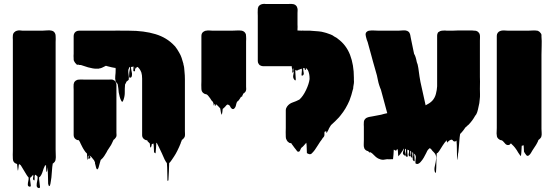

<svg xmlns="http://www.w3.org/2000/svg" viewBox="-20 -731 2890 1001"><path d="M265 113 263 115Q262 116 261 117Q260 118 258 120Q257 120 256 121Q256 121 255.5 121Q255 121 255 122Q252 139 251 157.5Q250 176 248 194Q247 198 245 214Q243 230 240 237Q237 240 235 239Q234 237 233 233.5Q232 230 231 227Q230 205 230 184Q230 163 227 142Q227 138 226.5 145.5Q226 153 225.5 160.5Q225 168 223 165Q220 157 220.5 148Q221 139 220 130L215 132L214 133L212 138Q208 145 205.5 153.5Q203 162 200 170Q198 173 196 179Q195 182 192.5 185Q190 188 188 191Q187 192 186 192Q185 192 184 193Q183 202 185.5 217Q188 232 188.5 242Q189 252 180 249Q171 246 171 235.5Q171 225 174 212Q177 199 176 190Q174 188 171 185Q168 182 165 180Q161 181 160.5 189Q160 197 160.5 204Q161 211 157 209Q150 205 152.5 196Q155 187 153 180Q151 182 148.5 185Q146 188 147 187L145 189Q144 190 143 191Q142 192 141 193Q139 195 137 196Q136 203 138 215Q140 227 140.5 235.5Q141 244 133 242Q125 240 125 231.5Q125 223 127.5 212.5Q130 202 129 194L126 191Q124 188 121.5 185Q119 182 117 178Q112 170 105.5 159Q99 148 91 135Q91 134 89 132Q88 131 88 130.5Q88 130 87 129H86Q85 127 82.5 125.5Q80 124 78 128Q77 135 76.5 142.5Q76 150 74 158Q73 159 72.5 156Q72 153 72 152Q71 145 70.5 138Q70 131 69 124Q68 123 66.5 123Q65 123 63 122Q47 115 47 96Q46 86 46.5 75.5Q47 65 47 56V-524Q47 -529 46.5 -534.5Q46 -540 47 -545Q47 -549 49 -555Q51 -559 52 -560Q54 -563 60 -567Q62 -569 64.5 -569.5Q67 -570 69 -571Q76 -573 83.5 -572.5Q91 -572 98 -571H200Q213 -571 225.5 -572.5Q238 -574 250 -571Q262 -568 267 -557Q270 -551 270 -544Q271 -536 270.5 -527.5Q270 -519 270 -512V49Q270 59 270.5 69Q271 79 271 89L270 99Q270 106 265 113Z M942 -17Q942 -15 940 -13Q940 -13 940 -12.5Q940 -12 939 -12Q939 -11 937 -9Q935 -6 929 -2H928Q927 0 927 2.5Q927 5 925 7Q925 8 924.5 8Q924 8 924 9Q923 10 923 12Q923 14 922 16Q918 26 913.5 36Q909 46 904 56Q896 72 888 84L878 99Q875 103 871 109Q867 115 862 119Q861 141 860.5 163.5Q860 186 858 209Q858 210 856 211Q854 212 853 211Q852 188 852 164.5Q852 141 850 119Q846 115 843 109Q840 103 838 100Q831 84 824 68.5Q817 53 809 37Q807 32 804 27Q801 22 799 17Q799 16 798.5 16Q798 16 798 15Q795 12 795 14Q794 27 793.5 41Q793 55 791 69Q791 68 787 66Q786 65 785 64.5Q784 64 783 63Q782 52 782 40Q782 28 780 17Q779 17 778.5 17.5Q778 18 777 18Q775 20 772 20Q770 24 770 27.5Q770 31 768 34Q765 40 764 38Q762 33 762 27Q762 21 761 17L752 8Q750 7 749.5 5Q749 3 748 1Q747 0 744 0L739 -1Q735 -3 732 -5Q721 -13 721 -26V-321Q721 -340 717 -353Q716 -355 715 -357.5Q714 -360 713 -362Q712 -364 710.5 -366.5Q709 -369 707 -372Q703 -378 697 -382Q694 -382 692 -380Q687 -373 687 -368Q687 -373 685.5 -376Q684 -379 683 -381V-377Q683 -375 684 -369Q685 -363 683 -360Q682 -359 680 -359Q677 -359 677 -360Q675 -361 675 -364Q675 -366 675.5 -372Q676 -378 676 -382V-384Q676 -384 674.5 -384Q673 -384 671 -383Q672 -383 669 -382.5Q666 -382 664 -382Q663 -382 663 -379Q663 -377 663.5 -374Q664 -371 664 -370Q665 -362 667 -354.5Q669 -347 668 -339Q668 -332 664 -328Q662 -326 659 -326Q653 -325 653 -334Q653 -343 654 -354L657 -370Q657 -372 658 -374V-380Q658 -384 655 -381Q653 -378 651 -372Q650 -371 650 -369.5Q650 -368 649 -367Q648 -355 650.5 -341Q653 -327 651 -315Q651 -315 646.5 -311Q642 -307 639 -305L636 -297Q635 -296 633.5 -294Q632 -292 632 -290Q630 -268 630.5 -249.5Q631 -231 624 -211Q622 -205 620 -202Q617 -199 615 -201.5Q613 -204 612 -206Q607 -215 604 -227Q601 -239 599 -249Q598 -260 597 -270Q596 -280 594 -290Q594 -293 590 -297Q586 -301 584 -304Q584 -304 583.5 -304.5Q583 -305 583 -306Q581 -313 580.5 -320.5Q580 -328 581 -335Q582 -343 582.5 -350.5Q583 -358 583 -368Q583 -369 583 -372.5Q583 -376 582 -377H579Q575 -378 571 -378.5Q567 -379 563 -380Q557 -381 551 -383Q545 -385 539 -386Q538 -387 536 -387Q534 -387 532 -388Q525 -385 518 -381Q511 -377 503 -375Q501 -374 497 -374Q496 -373 495 -373H489Q476 -372 463.5 -374.5Q451 -377 439 -380L402 -392Q399 -392 396 -392Q393 -392 390 -393Q388 -395 386 -395Q383 -392 382 -392Q381 -392 380.5 -393.5Q380 -395 379 -396Q376 -400 372 -403Q369 -407 367 -411Q367 -411 365 -415Q364 -418 364 -421Q364 -424 364 -427Q363 -433 363.5 -439.5Q364 -446 364 -451V-544Q364 -552 369 -560L375 -566L381 -569Q384 -570 386 -570.5Q388 -571 393 -571H565Q579 -571 594 -571.5Q609 -572 624 -571H652Q731 -571 790.5 -553Q850 -535 889 -493Q890 -492 891 -491Q892 -490 893 -489Q904 -475 914 -457Q922 -444 927 -429Q932 -414 936 -399Q936 -395 938 -389Q940 -382 940.5 -373.5Q941 -365 942 -356Q943 -347 943.5 -337.5Q944 -328 944 -317V-47Q944 -40 944.5 -32.5Q945 -25 943 -18Q943 -18 943 -17.5Q943 -17 942 -17ZM489 151Q487 153 485 151Q483 149 481 143L477 127Q474 118 475.5 118Q477 118 470 104L467 101Q467 100 466.5 100Q466 100 466 99Q464 97 461.5 94Q459 91 457 88L450 82Q444 77 446.5 80Q449 83 451 88.5Q453 94 443 97Q439 98 441 88.5Q443 79 440 81Q436 84 437 95Q438 106 436 102Q432 94 433.5 85Q435 76 433 69L426 62Q423 59 421 55Q414 45 409 35Q404 25 399 15Q398 14 398 12.5Q398 11 397 10L391 0L382 -1Q380 -2 378.5 -3Q377 -4 375 -5Q364 -13 364 -27V-263Q364 -270 363.5 -278Q363 -286 364 -293L366 -298Q366 -302 369 -305Q371 -307 372 -308Q373 -309 374 -310Q382 -316 391 -316Q398 -317 405.5 -316.5Q413 -316 419 -316H548Q553 -316 558.5 -316.5Q564 -317 569 -315Q578 -312 582 -305Q587 -298 587 -289V-39Q587 -34 587.5 -28.5Q588 -23 586 -18L583 -13Q583 -13 583 -12.5Q583 -12 582 -12Q582 -11 580 -9L575 -4Q574 -3 573.5 -3Q573 -3 572 -2L564 15Q564 15 562 19L559 25L544 48Q542 52 540 54Q539 56 538 58Q537 60 536 62Q530 72 523.5 82.5Q517 93 505 103Q504 104 501 116.5Q498 129 497 131Q497 132 494.5 140.5Q492 149 489 151Z M1137 -134Q1136 -133 1134.5 -135.5Q1133 -138 1133 -140Q1131 -146 1130.5 -152.5Q1130 -159 1128 -166Q1129 -165 1123.5 -171Q1118 -177 1116 -179Q1114 -181 1111 -183.5Q1108 -186 1108 -186L1106 -188Q1105 -187 1104.5 -183Q1104 -179 1102 -179Q1100 -180 1100.5 -184Q1101 -188 1099 -189Q1097 -190 1097 -185Q1097 -180 1095 -181Q1093 -184 1093.5 -188Q1094 -192 1089 -201L1083 -207Q1079 -213 1076 -218Q1072 -223 1068 -228.5Q1064 -234 1059 -238Q1057 -239 1053.5 -240Q1050 -241 1048 -241Q1046 -242 1044 -243.5Q1042 -245 1040 -246Q1030 -254 1030 -268Q1029 -278 1029.5 -288Q1030 -298 1030 -307V-544Q1030 -549 1031 -552Q1033 -558 1035 -560Q1036 -562 1037.5 -563Q1039 -564 1040 -565Q1043 -567 1047 -569Q1051 -571 1055 -571Q1063 -573 1072.5 -572Q1082 -571 1089 -571H1188Q1201 -571 1214.5 -572Q1228 -573 1241 -571Q1257 -567 1262 -552Q1263 -549 1263 -541Q1264 -535 1263.5 -528.5Q1263 -522 1263 -515V-279Q1263 -275 1263.5 -269Q1264 -263 1262 -258Q1261 -254 1259.5 -252.5Q1258 -251 1256 -249Q1255 -248 1254 -247Q1253 -246 1252 -245Q1252 -245 1251.5 -244.5Q1251 -244 1250 -244Q1250 -244 1249.5 -243.5Q1249 -243 1248 -243Q1247 -241 1246.5 -238.5Q1246 -236 1244 -234Q1243 -232 1242.5 -228.5Q1242 -225 1240 -226Q1238 -226 1238 -229Q1235 -224 1232.5 -219.5Q1230 -215 1226 -210Q1224 -207 1220 -203Q1219 -202 1217 -202Q1217 -201 1216.5 -201Q1216 -201 1216 -201Q1212 -192 1210 -181.5Q1208 -171 1200 -164Q1194 -160 1188 -165Q1184 -167 1180 -176Q1176 -185 1165 -186Q1163 -185 1160 -182Q1157 -178 1154.5 -175.5Q1152 -173 1148 -169Q1144 -165 1141 -163Q1140 -156 1139.5 -149Q1139 -142 1137 -134Z M1825 -314Q1826 -306 1825 -297Q1824 -288 1822 -279Q1822 -267 1819 -262Q1813 -236 1802 -207Q1793 -186 1781.5 -166.5Q1770 -147 1756 -130L1747 -119Q1738 -109 1727.5 -99Q1717 -89 1706 -79Q1703 -75 1700.5 -70.5Q1698 -66 1695 -61L1693 -56Q1692 -53 1690 -50Q1688 -47 1686 -43Q1685 -42 1684.5 -39.5Q1684 -37 1683 -38Q1681 -40 1681 -47Q1679 -47 1678 -46Q1675 -46 1674 -45Q1674 -45 1672 -43Q1671 -38 1671.5 -32Q1672 -26 1670 -21Q1669 -18 1667 -16Q1665 -14 1663 -12Q1660 -7 1656.5 -2Q1653 3 1649 8Q1642 18 1635.5 29Q1629 40 1621 51Q1617 56 1612.5 61.5Q1608 67 1603 71Q1594 76 1584 69Q1580 69 1580 67Q1579 53 1579 39.5Q1579 26 1577 13Q1573 17 1570 21Q1567 25 1563 29L1557 35Q1555 36 1553 38Q1551 40 1551 40Q1548 44 1545 52Q1542 60 1536 60Q1532 61 1528.5 56.5Q1525 52 1523 49Q1519 44 1515 39Q1511 34 1507 28Q1504 25 1502 21.5Q1500 18 1498 15Q1495 16 1489 14Q1488 13 1487.5 13Q1487 13 1486 12Q1478 7 1475 0Q1473 -3 1471 -9Q1470 -11 1470 -17Q1469 -29 1469.5 -41.5Q1470 -54 1470 -64V-156Q1470 -161 1472 -167Q1473 -170 1477 -176Q1488 -191 1506 -197Q1524 -203 1539 -211Q1540 -211 1540 -211.5Q1540 -212 1541 -212Q1560 -229 1575.5 -261.5Q1591 -294 1594 -319Q1594 -327 1593.5 -333Q1593 -339 1592 -344L1589 -356Q1589 -358 1588 -358Q1587 -361 1586 -363.5Q1585 -366 1584 -367Q1582 -369 1582 -369Q1580 -372 1576 -376Q1574 -374 1574.5 -370Q1575 -366 1572 -366Q1569 -365 1569 -369.5Q1569 -374 1567 -376Q1566 -377 1564 -377Q1563 -376 1562 -376Q1561 -376 1561 -376Q1560 -366 1563 -353.5Q1566 -341 1557 -337Q1552 -335 1552 -341.5Q1552 -348 1553.5 -357.5Q1555 -367 1553 -373Q1553 -373 1548.5 -371.5Q1544 -370 1545 -370Q1541 -368 1538 -368L1533 -365Q1529 -362 1524 -364Q1520 -368 1520 -366Q1519 -358 1520.5 -343Q1522 -328 1522 -318Q1522 -308 1516 -314Q1505 -325 1509.5 -342Q1514 -359 1512 -374Q1512 -374 1512 -374.5Q1512 -375 1511 -375Q1510 -370 1511 -363Q1512 -356 1507 -353Q1503 -350 1504 -358.5Q1505 -367 1504 -371Q1502 -374 1501.5 -378Q1501 -382 1501 -386H1351Q1347 -386 1341 -388L1335 -391Q1334 -391 1334 -391.5Q1334 -392 1333 -392Q1332 -394 1331 -395Q1330 -396 1329 -397Q1329 -398 1328.5 -398Q1328 -398 1328 -399Q1324 -404 1324 -413V-649Q1324 -657 1323.5 -665.5Q1323 -674 1324 -683Q1324 -689 1327 -695Q1327 -697 1330 -700Q1337 -708 1349 -710Q1358 -712 1366 -710H1480Q1482 -710 1490.5 -710.5Q1499 -711 1504 -710Q1513 -710 1520 -705L1526 -699Q1527 -698 1527 -697.5Q1527 -697 1527 -697Q1529 -694 1531 -686Q1532 -681 1531.5 -674.5Q1531 -668 1531 -663V-603Q1531 -597 1531.5 -591Q1532 -585 1531 -579V-572Q1537 -572 1543.5 -571.5Q1550 -571 1555 -571Q1560 -573 1562 -571H1583Q1590 -571 1596.5 -571Q1603 -571 1609 -570Q1626 -569 1642 -567.5Q1658 -566 1671 -562L1682 -559Q1694 -555 1704.5 -551Q1715 -547 1722 -541Q1727 -538 1732 -535.5Q1737 -533 1741 -529Q1785 -497 1805 -445Q1825 -393 1825 -326Z M2482 -268Q2482 -254 2482.5 -240Q2483 -226 2481 -212Q2480 -193 2475 -175Q2472 -159 2468 -146.5Q2464 -134 2457 -127Q2444 -103 2424 -82Q2423 -81 2422 -80Q2421 -79 2419 -78Q2416 -75 2413 -72Q2410 -69 2407 -67Q2406 -67 2406 -66.5Q2406 -66 2406 -66Q2401 -59 2396.5 -52.5Q2392 -46 2387 -41Q2387 -41 2383 -37Q2382 -36 2381.5 -35Q2381 -34 2379 -33Q2376 -16 2375 2Q2374 20 2372 38Q2371 46 2370.5 54.5Q2370 63 2368 71Q2368 76 2367 85Q2366 94 2365.5 99.5Q2365 105 2364 100Q2362 77 2362 50.5Q2362 24 2360 2Q2360 0 2359 2.5Q2358 5 2356 5Q2350 9 2343 4Q2342 2 2340 0Q2338 -2 2336 -3Q2332 -3 2330 -2Q2326 -1 2323.5 1Q2321 3 2319 5Q2317 6 2315 8Q2314 9 2313 11Q2312 13 2311 12Q2310 9 2309.5 6Q2309 3 2309 0Q2297 13 2288 27.5Q2279 42 2270 56Q2266 62 2263 65L2257 69Q2255 91 2255 117.5Q2255 144 2253 167Q2252 168 2250.5 169.5Q2249 171 2249 170Q2242 155 2247 135Q2252 115 2254 95.5Q2256 76 2241 62Q2237 59 2234.5 55.5Q2232 52 2229 48Q2224 43 2221 41Q2220 42 2217 44.5Q2214 47 2214 47Q2210 51 2207 56.5Q2204 62 2202 67Q2196 79 2189.5 90.5Q2183 102 2174 112Q2171 116 2165.5 120Q2160 124 2155 124Q2154 124 2150.5 123Q2147 122 2146 120Q2145 108 2147.5 95Q2150 82 2142 72Q2139 68 2139.5 74Q2140 80 2141 89.5Q2142 99 2142 105.5Q2142 112 2138 109Q2129 103 2132.5 90Q2136 77 2134 67Q2134 65 2132.5 63.5Q2131 62 2130 64Q2129 70 2130.5 82.5Q2132 95 2127 91Q2120 86 2122.5 76Q2125 66 2123 58Q2123 57 2121.5 56Q2120 55 2119 56Q2118 63 2120 75Q2122 87 2115 84Q2108 80 2111 70Q2114 60 2112 52Q2111 51 2108 51Q2107 51 2105.5 49.5Q2104 48 2104 50Q2103 56 2104 65.5Q2105 75 2105.5 81.5Q2106 88 2100 86Q2091 83 2094.5 70Q2098 57 2096 47Q2096 46 2094 45Q2092 44 2092 45Q2091 50 2092 59.5Q2093 69 2093 75.5Q2093 82 2088 79Q2080 73 2080.5 66.5Q2081 60 2084 53.5Q2087 47 2086 43Q2082 49 2079 54.5Q2076 60 2072 65Q2068 72 2061 79Q2057 83 2057 84Q2055 75 2055 65.5Q2055 56 2053 47Q2051 47 2049 48Q2048 49 2047.5 51Q2047 53 2045 54Q2043 55 2039.5 52.5Q2036 50 2033 49Q2032 62 2031.5 74Q2031 86 2029 99H2021Q2016 100 2010 99.5Q2004 99 1998 99L1978 102Q1965 102 1951 95Q1940 89 1931 79Q1922 69 1911 62Q1911 64 1909 64Q1906 65 1903.5 61.5Q1901 58 1899 57Q1887 55 1880 44L1877 34Q1876 26 1876.5 16.5Q1877 7 1877 -2V-70Q1877 -75 1876.5 -81Q1876 -87 1877 -94Q1877 -104 1885 -112Q1887 -114 1888.5 -115Q1890 -116 1892 -117L1897 -119Q1899 -120 1901.5 -120.5Q1904 -121 1908 -122Q1911 -123 1914 -123Q1917 -123 1920 -124L1967 -133Q1973 -135 1981.5 -137Q1990 -139 1999 -141Q1998 -143 1998 -145Q1998 -147 1997 -148L1966 -263Q1964 -268 1961.5 -274Q1959 -280 1957 -287Q1953 -299 1950.5 -312Q1948 -325 1945 -338L1924 -412Q1920 -426 1915.5 -443.5Q1911 -461 1906 -478L1897 -511L1894 -519Q1894 -521 1893 -521Q1891 -529 1889 -535.5Q1887 -542 1886 -552Q1886 -556 1888 -560Q1890 -564 1892 -565Q1898 -571 1905 -571Q1917 -573 1930 -572Q1943 -571 1955 -571H2057Q2068 -571 2080.5 -572.5Q2093 -574 2103 -570Q2112 -566 2115 -559Q2118 -554 2119 -548Q2120 -542 2121 -537L2124 -522Q2127 -508 2130 -493Q2133 -478 2136 -464L2139 -450Q2147 -439 2153 -407Q2158 -397 2161 -376.5Q2164 -356 2167 -333L2172 -304L2199 -182Q2209 -187 2217.5 -192.5Q2226 -198 2233 -205Q2247 -220 2252.5 -241Q2258 -262 2259 -281V-545Q2259 -548 2259.5 -550.5Q2260 -553 2261 -556Q2262 -558 2263 -560.5Q2264 -563 2268 -565Q2275 -570 2283.5 -571Q2292 -572 2300 -572Q2305 -571 2309 -571Q2313 -571 2317 -571Q2325 -571 2337.5 -571Q2350 -571 2364 -572H2443L2453 -571H2455Q2461 -571 2464 -569.5Q2467 -568 2471 -566L2475 -562Q2480 -557 2481 -552Q2483 -545 2482.5 -536.5Q2482 -528 2482 -520V-330Q2482 -323 2482.5 -306Q2483 -289 2482 -268Z M2803 -59Q2803 -49 2804 -38Q2805 -27 2802 -18Q2802 -17 2801.5 -16.5Q2801 -16 2801 -15Q2800 -15 2798 -11L2792 -5Q2790 -3 2788 -2L2787 -1Q2786 3 2784 7Q2782 11 2780 15Q2775 25 2768.5 34Q2762 43 2756 53Q2752 60 2747.5 67.5Q2743 75 2736 80Q2729 84 2724 78Q2719 72 2716 67Q2715 65 2714 63.5Q2713 62 2712 60Q2711 52 2711 43Q2711 34 2710 26Q2709 26 2709 26.5Q2709 27 2708 27Q2707 27 2706.5 27.5Q2706 28 2704 28Q2703 29 2702 28.5Q2701 28 2700 29Q2699 42 2698.5 55.5Q2698 69 2696 82Q2695 83 2694 81Q2693 79 2691 78L2682 65Q2675 52 2665 39Q2658 30 2648 21Q2646 17 2643 17Q2642 18 2640 20Q2638 22 2636 24Q2627 27 2620 23Q2616 21 2613 17Q2610 13 2606 9L2600 3Q2597 0 2588 -1Q2584 -3 2583 -4Q2570 -12 2570 -26Q2570 -28 2569.5 -30.5Q2569 -33 2569 -35Q2569 -43 2569.5 -50Q2570 -57 2570 -64V-528Q2570 -536 2570 -544.5Q2570 -553 2575 -560L2581 -566Q2586 -569 2593 -571Q2602 -573 2612 -572Q2622 -571 2630 -571H2732Q2744 -571 2756.5 -572Q2769 -573 2781 -571Q2783 -571 2785 -570Q2794 -566 2799 -558Q2803 -554 2803 -548.5Q2803 -543 2803 -540Q2805 -518 2804 -493.5Q2803 -469 2803 -446Z"/></svg>

Font: Rubik Wet Paint
Style: Regular
Weight: 400
Designer: Hubert and Fischer, NaN
Foundry: Hubert and Fischer, NaN
Version: Version 2.200